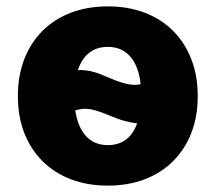

<svg xmlns="http://www.w3.org/2000/svg" viewBox="-20 -570 676 602"><path d="M318 12Q254 12 202 -8Q150 -28 113 -65Q76 -102 56 -153.5Q36 -205 36 -269Q36 -332 56 -384Q76 -436 113 -473Q150 -510 202 -530Q254 -550 318 -550Q382 -550 434 -530Q486 -510 523 -473Q560 -436 580 -384Q600 -332 600 -269Q600 -205 580 -153.5Q560 -102 523 -65Q486 -28 434 -8Q382 12 318 12ZM318 -115Q385 -115 410 -183Q393 -185 370.5 -191Q348 -197 316 -211Q293 -220 276.5 -224.5Q260 -229 246 -229Q235 -229 224 -226Q222 -226 216 -224Q224 -171 250 -143Q276 -115 318 -115ZM310 -331Q345 -316 365.5 -310Q386 -304 402 -304Q407 -304 411.5 -304.5Q416 -305 421 -306Q415 -362 388.5 -392.5Q362 -423 318 -423Q249 -423 224 -350Q262 -353 310 -331Z"/></svg>

Font: Geist ExtBd
Style: Regular
Weight: 400
Designer: Basement.studio, Andrés Briganti, Mateo Zaragoza
Foundry: Basement.studio, Vercel, Andrés Briganti, Guido Ferreyra, Mateo Zaragoza
Version: Version 1.401